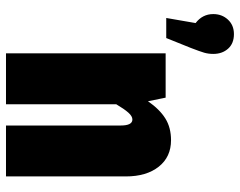

<svg xmlns="http://www.w3.org/2000/svg" viewBox="-100 -701 801 641"><g transform="rotate(90 300.5 -380.5)"><path d="M160 -692Q160 -676 156 -662Q152 -648 140 -617L107 -535H40L57 -633Q27 -656 27 -692Q27 -721 45.5 -741Q64 -761 94 -761Q125 -761 142.5 -741.5Q160 -722 160 -692ZM569 -400V0H399V-383Q399 -422 379 -422Q368 -422 356 -408.5Q344 -395 328 -368V0H158V-533H306L318 -474Q345 -513 375.5 -532Q406 -551 448 -551Q504 -551 536.5 -510Q569 -469 569 -400Z"/></g></svg>

Font: Fira Sans Extra Condensed ExtraBold
Style: Regular
Weight: 800
Width: 1
Designer: Carrois Corporate & Edenspiekermann AG
Foundry: Carrois Corporate GbR & Edenspiekermann AG
Version: Version 4.203